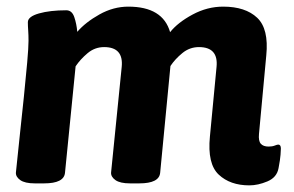

<svg xmlns="http://www.w3.org/2000/svg" viewBox="-20 -551 888 579"><path d="M732 8Q674 8 639.5 -24.5Q605 -57 613 -139L633 -349Q639 -409 580 -409Q552 -409 530 -391Q508 -373 494 -352L463 -30Q460 2 400 2H372Q342 2 328 -8Q314 -18 315 -31L347 -349Q353 -409 294 -409Q266 -409 244 -390.5Q222 -372 208 -351L176 -30Q173 2 113 2H85Q55 2 41 -8Q27 -18 28 -31Q33 -81 39.5 -141Q46 -201 52 -259Q58 -317 62 -362.5Q66 -408 66 -428Q66 -446 65 -459.5Q64 -473 64 -484Q64 -501 97.5 -510.5Q131 -520 180 -520Q197 -520 204 -499.5Q211 -479 213 -455Q238 -484 280 -507.5Q322 -531 367 -531Q471 -531 493 -454Q516 -483 560.5 -507Q605 -531 653 -531Q720 -531 755.5 -497.5Q791 -464 783 -384L761 -147Q759 -126 766.5 -117.5Q774 -109 790 -109Q801 -109 808.5 -112Q816 -115 819 -115Q827 -115 827 -103Q827 -99 826 -84.5Q825 -70 820 -44Q815 -16 786.5 -4Q758 8 732 8Z"/></svg>

Font: Asap
Style: Bold Italic
Weight: 700
Italic angle: -6°
Designer: Pablo Cosgaya
Foundry: Omnibus-Type
Version: Version 3.001; ttfautohint (v1.8.3)